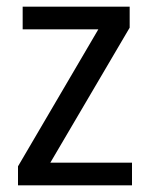

<svg xmlns="http://www.w3.org/2000/svg" viewBox="-20 -556 449 576"><path d="M376 0V-68H131L369 -473V-536H48V-468H275L34 -57V0Z"/></svg>

Font: Noto Sans Khmer UI SemiCondensed
Style: Regular
Weight: 400
Width: 4
Designer: Danh Hong and the Monotype Design Team
Foundry: Monotype Imaging Inc.
Version: Version 2.002